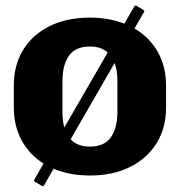

<svg xmlns="http://www.w3.org/2000/svg" viewBox="-20 -605 638 681"><path d="M29 -224V-301.5Q29 -374 62.2 -428.2Q95.5 -482.5 156.2 -512.5Q217 -542.5 299 -542.5Q366.5 -542.5 421 -521L456.5 -582.5Q459 -587 463.5 -584.5L489 -569.5Q493.5 -567 491 -562.5L457 -504Q510 -473 539.5 -421Q569 -369 569 -301.5V-224Q569 -151.5 535.5 -97.2Q502 -43 441.2 -12.8Q380.5 17.5 299 17.5Q227 17.5 170 -6.5L136 52.5Q133.5 57 129 54.5L103.5 39.5Q99 37 101.5 32.5L134.5 -25Q84.5 -56 56.8 -107.2Q29 -158.5 29 -224ZM201.5 -209Q201.5 -176.5 208 -152.5L362 -419Q338.5 -440 299 -440Q247.5 -440 224.5 -407.2Q201.5 -374.5 201.5 -316.5ZM396.5 -316.5Q396.5 -355 386.5 -381.5L230.5 -111Q254.5 -85 299 -85Q350 -85 373.2 -118Q396.5 -151 396.5 -209Z"/></svg>

Font: MFEK Sans
Style: Bold
Weight: 700
Designer: Owen Earl
Foundry: indestructible type*
Version: Version 0.001; ttfautohint (v1.8.4.7-5d5b)